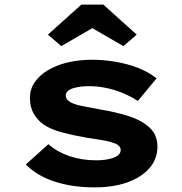

<svg xmlns="http://www.w3.org/2000/svg" viewBox="-20 -800 785 830"><path d="M389.5 10Q293 10 216.1 -15Q139.3 -40 91.7 -89.1L189.2 -176.7Q225.1 -144.3 278.6 -125.6Q332.1 -107 396.7 -107Q416.1 -107 434.3 -109.4Q452.5 -111.9 467.9 -117.1Q483.3 -122.3 492.5 -131Q501.7 -139.6 501.7 -151.8Q501.7 -172.3 470.8 -182.1Q451.2 -189.5 420.1 -194.5Q388.9 -199.5 356.4 -204.4Q294.6 -215.2 247.7 -227.7Q200.8 -240.2 168.1 -261.9Q140.9 -281.6 125.2 -309.5Q109.4 -337.4 109.4 -376.5Q109.4 -415.6 131 -445.9Q152.6 -476.3 189.6 -497.9Q226.6 -519.6 275.1 -530.7Q323.7 -541.7 378 -541.7Q427.9 -541.7 479.1 -533Q530.3 -524.3 576.3 -506.7Q622.2 -489 656.9 -461.2L575.7 -363.5Q551.8 -379.6 517.8 -394.7Q483.7 -409.9 444.2 -418.7Q404.6 -427.5 365.2 -427.5Q345.8 -427.5 328.2 -425.3Q310.7 -423.2 295.8 -418.5Q280.9 -413.8 272.5 -405.6Q264.1 -397.4 264.1 -386.3Q264.1 -378.3 269.1 -371.5Q274.1 -364.6 283.2 -358.9Q300.2 -348.8 333.7 -341.9Q367.2 -334.9 409.4 -327.5Q482.4 -315.2 533.1 -299.1Q583.9 -282.9 614 -259.2Q638.3 -241 649.4 -218.3Q660.5 -195.5 660.5 -165.6Q660.5 -112.6 626 -73.1Q591.5 -33.6 530.9 -11.8Q470.3 10 389.5 10ZM244.8 -600.7 187.2 -650.3 331.5 -780H426.7L571 -650.3L513.5 -600.7L364.1 -686.9H394.1Z"/></svg>

Font: Lexend Peta
Style: Regular
Weight: 400
Designer: Bonnie Shaver-Troup, Thomas Jockin
Foundry: Lexend
Version: Version 1.007